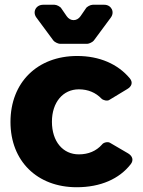

<svg xmlns="http://www.w3.org/2000/svg" viewBox="-20 -780 602 806"><path d="M133 -706 204 -610C208 -604 224 -596 232 -596H346C354 -596 370 -604 374 -610L445 -706C463 -730 447 -760 418 -760H369C360 -760 344 -752 340 -744L318 -712C303 -690 275 -690 260 -712L238 -744C234 -752 218 -760 209 -760H161C131 -760 115 -730 133 -706ZM304 -545C137 -545 24 -434 24 -268C24 -104 136 6 302 6C402 6 481 -29 529 -91C542 -108 536 -125 518 -136L441 -181C432 -186 414 -182 408 -173C384 -146 351 -132 311 -132C244 -132 198 -186 198 -269C198 -350 244 -405 311 -405C350 -405 382 -391 406 -366C413 -359 430 -355 438 -360L514 -406C533 -417 539 -434 525 -451C475 -511 398 -545 304 -545Z"/></svg>

Font: Trueno
Style: RoundBd
Weight: 700
Designer: Julieta Ulanovsky, Jasper
Foundry: Julieta Ulanovsky, Cannot Into Space Fonts
Version: Version 3.001